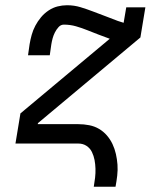

<svg xmlns="http://www.w3.org/2000/svg" viewBox="-20 -548 640 733"><path d="M338 165Q341 148 343 130.5Q345 113 344.5 96Q344 79 341 63Q338 47 331 32.5Q324 18 310.5 9Q297 0 279 0H39L58 -115L399 -400Q377 -408 356 -416Q335 -424 314 -432.5Q293 -441 270.5 -447.5Q248 -454 224 -454Q212 -454 203.5 -444.5Q195 -435 189.5 -424Q184 -413 181 -402Q178 -391 176 -379L170 -337H87L93 -379Q96 -397 101 -415Q106 -433 115 -450Q124 -467 136.5 -482Q149 -497 165.5 -508Q182 -519 200 -523.5Q218 -528 236 -528Q263 -528 287.5 -520.5Q312 -513 335.5 -504Q359 -495 383 -486Q407 -477 430 -468L452 -461L462 -520H535L516 -405L125 -78L124 -74H279Q300 -74 320.5 -70Q341 -66 358 -56Q375 -46 388 -31Q401 -16 409.5 2Q418 20 422.5 40Q427 60 428.5 80.5Q430 101 427.5 122.5Q425 144 421 165Z"/></svg>

Font: Iosevka Etoile
Style: Italic
Weight: 400
Italic angle: -9°
Designer: Belleve Invis
Foundry: Belleve Invis
Version: Version 22.1.2; ttfautohint (v1.8.4)